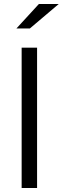

<svg xmlns="http://www.w3.org/2000/svg" viewBox="-20 -938 313 958"><path d="M88 0V-700H165V0ZM62 -796 174 -918H273L129 -796Z"/></svg>

Font: Red Hat Text VF
Style: Regular
Weight: 400
Designer: Pentagram, MCKL
Foundry: Pentagram, MCKL
Version: Version 1.023